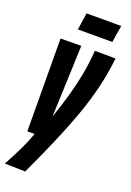

<svg xmlns="http://www.w3.org/2000/svg" viewBox="-189 -788 727 1063"><g transform="rotate(20 174.5 -256.5)"><path d="M241 -547 363 -546Q353 -453 331.5 -365.5Q310 -278 277.5 -188Q245 -98 202.5 0.5Q160 99 107 213L-14 210Q20 148 44 98Q68 48 85 0H42L39 -546L161 -547L145 -125Q169 -195 188.5 -261.5Q208 -328 221.5 -397.5Q235 -467 241 -547ZM112 -626 127 -726H331L315 -626Z"/></g></svg>

Font: Georama ExtraCondensed
Style: Bold Italic
Weight: 700
Width: 2
Italic angle: -9°
Designer: Jean-Baptiste Levee
Foundry: Production Type
Version: Version 1.000